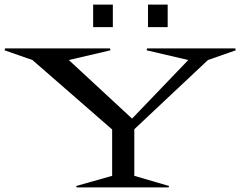

<svg xmlns="http://www.w3.org/2000/svg" viewBox="-36 -809 1042 829"><path d="M-16.1 -591.8 -14.2 -600.1H439L440.9 -591.8L261.2 -549.8L534.2 -296.9L776.9 -549.8L597.2 -591.8L599.1 -600.1H980L981.9 -591.8L861.8 -549.8L543.9 -251V-49.8L693.8 -5.9L691.9 0H294.9L293 -5.9L448.2 -49.8V-250L104 -549.8ZM366.2 -691.9V-789.1H451.2V-691.9ZM603 -691.9V-789.1H688V-691.9Z"/></svg>

Font: Halibut Exp
Style: Regular
Weight: 400
Width: 7
Designer: Matteo Maggi
Foundry: Collletttivo
Version: Version 3.080 | FøM Fix